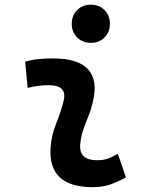

<svg xmlns="http://www.w3.org/2000/svg" viewBox="-20 -771 626 801"><path d="M471.7 -129.4 505.4 -31.2Q475.6 -14.2 442.4 -2.2Q409.2 9.8 366.2 9.8Q180.7 9.8 190.9 -153.3Q194.3 -206.5 214.4 -255.9Q234.4 -305.2 245.1 -349.1Q262.2 -415.5 184.6 -415.5Q138.2 -415.5 95.2 -404.3L85 -513.7Q113.8 -522 142.6 -524.7Q171.4 -527.3 200.2 -527.3Q411.6 -527.3 367.2 -345.2Q359.4 -312 347.7 -283.4Q335.9 -254.9 326.4 -226.8Q316.9 -198.7 314.5 -166.5Q310.1 -102.5 385.3 -102.5Q409.7 -102.5 428 -108.6Q446.3 -114.7 471.7 -129.4ZM358.9 -592.3Q324.7 -592.3 302 -614.7Q279.3 -637.2 279.3 -671.9Q279.3 -706.5 302 -729Q324.7 -751.5 358.9 -751.5Q393.6 -751.5 416 -729Q438.5 -706.5 438.5 -671.9Q438.5 -637.2 416 -614.7Q393.6 -592.3 358.9 -592.3Z"/></svg>

Font: Cascadia Code PL SemiBold
Style: Italic
Weight: 600
Italic angle: -10°
Monospace: yes
Designer: Aaron Bell
Foundry: Saja Typeworks
Version: Version 2404.023; ttfautohint (v1.8.4)